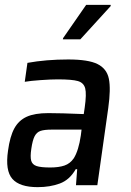

<svg xmlns="http://www.w3.org/2000/svg" viewBox="-20 -763 538 791"><path d="M1 0ZM13 -142Q21 -201 39 -234Q57 -267 90 -282Q123 -297 179 -297Q230 -297 325 -293L329 -320Q337 -376 331 -399Q325 -422 301 -429Q277 -436 218 -436Q190 -436 147.5 -433Q105 -430 82 -426L93 -504Q170 -518 261 -518Q344 -518 382 -499Q420 -480 428.5 -438.5Q437 -397 426 -318L381 0H293L298 -66H292Q267 -22 226.5 -7Q186 8 135 8Q61 8 31 -26Q1 -60 13 -142ZM284 -111Q304 -143 313 -205L316 -229H193Q162 -229 146.5 -223.5Q131 -218 122.5 -201.5Q114 -185 109 -150Q104 -117 108.5 -101Q113 -85 130.5 -79Q148 -73 187 -73Q222 -73 245.5 -81Q269 -89 284 -111ZM239 -601 240 -606 335 -743H436V-738L311 -601Z"/></svg>

Font: Assailand Medium
Style: Italic
Weight: 500
Italic angle: -8°
Designer: Hector Gatti with collaboration of the Omnibus-Type team
Foundry: Omnibus-Type
Version: Version 0.072;October 19, 2019;FontCreator 12.0.0.2547 64-bi